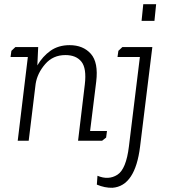

<svg xmlns="http://www.w3.org/2000/svg" viewBox="-20 -667 800 910"><path d="M651 -568 659 -647H720L712 -568ZM53 -444H161L157 -357Q182 -400 219.5 -426.5Q257 -453 310 -453Q374 -453 410.5 -412Q447 -371 436 -280L407 -46H487L483 -15L464 0H350L382 -267Q391 -343 366 -374.5Q341 -406 290 -406Q231 -406 194 -363Q157 -320 149 -270L148 -262L116 0H64L112 -397H30L34 -426ZM541 -426 560 -444H702L644 27Q621 215 513 223Q477 224 439 208L442 166Q494 188 536 161.5Q578 135 591 27L643 -397H537Z"/></svg>

Font: Zilla Slab Light
Style: Italic
Weight: 300
Italic angle: -6°
Designer: Typotheque.com
Foundry: Typotheque type foundry
Version: Version 1.1; 2017; ttfautohint (v1.6)